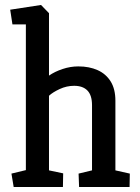

<svg xmlns="http://www.w3.org/2000/svg" viewBox="-20 -752 564 772"><path d="M35 0 26 -54 84 -68V-654H30L21 -713L145 -732L177 -699V-448Q200 -464 231.5 -474.5Q263 -485 295 -485Q339 -485 372.5 -470Q406 -455 425 -424.5Q444 -394 444 -347V-67L502 -54L501 0H298L296 -54L350 -67V-329Q350 -369 331.5 -388Q313 -407 278 -407Q248 -407 220 -394Q192 -381 177 -367V-67L234 -55L233 0Z"/></svg>

Font: Kreon Light
Style: Regular
Weight: 400
Version: Version 2.002